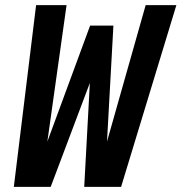

<svg xmlns="http://www.w3.org/2000/svg" viewBox="-20 -730 709 750"><path d="M34 0 121 -710H240L165 -177L332 -630H423L398 -177L549 -710H669L453 0H309L331 -406L178 0Z"/></svg>

Font: Geist Mono SemiBold
Style: Italic
Weight: 600
Italic angle: -12°
Monospace: yes
Designer: Basement.studio, Andrés Briganti, Mateo Zaragoza
Foundry: Basement.studio, Vercel, Andrés Briganti, Guido Ferreyra, Mateo Zaragoza
Version: Version 1.500; ttfautohint (v1.8.4.7-5d5b)